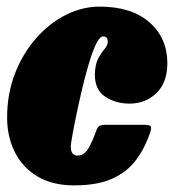

<svg xmlns="http://www.w3.org/2000/svg" viewBox="-20 -550 526 580"><path d="M485.5 -359Q485.5 -300.5 452.5 -268.8Q419.5 -237 371.5 -237Q329.5 -237 298 -257.8Q266.5 -278.5 266.5 -325Q267.5 -356.5 277 -374Q286.5 -391.5 296 -402.2Q305.5 -413 305.5 -424Q305.5 -440 291.5 -440Q281.5 -440 270.5 -417.5Q259.5 -395 248.8 -359Q238 -323 228.2 -282Q218.5 -241 210.8 -203.5Q203 -166 198.5 -140.5Q194 -115 194 -110Q193.5 -91.5 200 -85.8Q206.5 -80 213.5 -80Q233.5 -80 246 -100.2Q258.5 -120.5 270.5 -154.5Q274 -164.5 279 -168.8Q284 -173 299.5 -173H415Q431 -173 434.8 -169Q438.5 -165 434 -151Q418 -103 391 -66.8Q364 -30.5 319 -10.2Q274 10 204 10Q138.5 10 93.2 -17Q48 -44 24.8 -90.5Q1.5 -137 1.5 -195Q1.5 -266.5 25 -327.2Q48.5 -388 88.5 -433.8Q128.5 -479.5 178.5 -504.8Q228.5 -530 281 -530Q377 -530 431.2 -482.8Q485.5 -435.5 485.5 -359Z"/></svg>

Font: Besley* Condensed Fatface
Style: Italic
Weight: 900
Width: 3
Italic angle: -13°
Designer: Owen Earl
Foundry: indestructible type*
Version: Version 3.000; ttfautohint (v1.8.3)